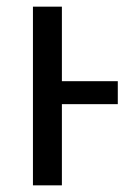

<svg xmlns="http://www.w3.org/2000/svg" viewBox="-20 -557 411 577"><path d="M166 -313H334V-244H166V0H79V-537H166Z"/></svg>

Font: Noto Sans Display
Style: Regular
Weight: 400
Designer: Monotype Design team
Foundry: Monotype Imaging Inc.
Version: Version 1.000